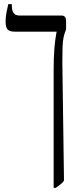

<svg xmlns="http://www.w3.org/2000/svg" viewBox="-20 -667 391 927"><path d="M239 240V-330Q239 -387 242.5 -432Q246 -477 253 -512V-514H53Q26 -514 16.5 -525Q7 -536 7 -562Q7 -585 11.5 -608Q16 -631 20 -647H37V-642Q37 -617 45.5 -604.5Q54 -592 74 -592H277Q299 -592 299 -566V-525Q291 -506 287 -487Q283 -468 282 -440Q281 -412 281 -364L289 204Q283 215 271.5 223.5Q260 232 249 240Z"/></svg>

Font: Noto Serif Hebrew ExtraCondensed
Style: Regular
Weight: 400
Width: 2
Designer: Monotype Design Team
Foundry: Monotype Imaging Inc.
Version: Version 2.004; ttfautohint (v1.8.4.7-5d5b)